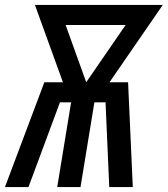

<svg xmlns="http://www.w3.org/2000/svg" viewBox="-34 -755 677 775"><path d="M-14 0 145 -423H220L107 -735H623L408 -423H483L502 0H407L392 -342H347L291 0H197L253 -342H208L81 0ZM314 -423 473 -654H231Z"/></svg>

Font: Iosevka Semibold Extended
Style: Italic
Weight: 600
Width: 7
Italic angle: -9°
Monospace: yes
Designer: Belleve Invis
Foundry: Belleve Invis
Version: Version 32.5.0; ttfautohint (v1.8.4)